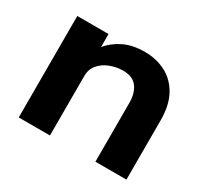

<svg xmlns="http://www.w3.org/2000/svg" viewBox="-108 -627 815 772"><g transform="rotate(30 300.0 -241.0)"><path d="M55 0V-471H200V-411Q227 -443 267 -462.5Q307 -482 364 -482Q416 -482 459.5 -460Q503 -438 529 -392Q555 -346 555 -274V0H411V-272Q411 -318 390.5 -345.5Q370 -373 325 -373Q295 -373 266 -362Q237 -351 218.5 -329.5Q200 -308 200 -276V0Z"/></g></svg>

Font: Inconsolata Expanded Black
Style: Regular
Weight: 900
Width: 7
Monospace: yes
Designer: Raph Levien, Cyreal, Brenton Simpson
Foundry: Raph Levien, Cyreal, Google
Version: Version 3.001; ttfautohint (v1.8.2.53-6de2)